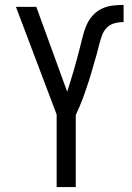

<svg xmlns="http://www.w3.org/2000/svg" viewBox="-20 -763 540 783"><path d="M211 0V-296L45 -735H128L254 -389Q261 -411 268 -433.5Q275 -456 281.5 -478.5Q288 -501 294 -523.5Q300 -546 306 -569Q312 -592 317.5 -614.5Q323 -637 332 -658.5Q341 -680 356.5 -698Q372 -716 393 -726.5Q414 -737 437.5 -740Q461 -743 484 -743V-673Q465 -673 446.5 -668Q428 -663 415 -649.5Q402 -636 395.5 -617.5Q389 -599 384.5 -581Q380 -563 375 -544.5Q370 -526 364.5 -508Q359 -490 354 -471.5Q349 -453 343 -435Q337 -417 331 -399Q325 -381 318.5 -363.5Q312 -346 304.5 -328.5Q297 -311 289 -294V0Z"/></svg>

Font: HulyMono
Style: Regular
Weight: 400
Monospace: yes
Designer: Belleve Invis
Foundry: Belleve Invis
Version: Version 33.2.5; ttfautohint (v1.8.4)